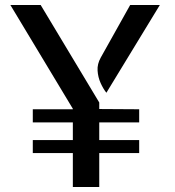

<svg xmlns="http://www.w3.org/2000/svg" viewBox="-20 -747 700 767"><path d="M271 0V-135.5H111V-187.5H271V-258H111V-310.5H271V-312.5L21.5 -727H142.5L376.5 -337.5V-311.5L536 -310.5V-258H376.5V-187.5H536V-135.5H376.5V0ZM405 -376.5Q392.5 -392 382 -415.2Q371.5 -438.5 369.8 -464.8Q368 -491 382.5 -517L500 -727H618.5Z"/></svg>

Font: Expletus Sans Medium
Style: Regular
Weight: 500
Version: Version 7.500